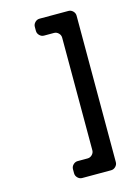

<svg xmlns="http://www.w3.org/2000/svg" viewBox="-129 -813 730 1008"><g transform="rotate(-15 236.5 -309.0)"><path d="M346 -742Q360 -742 370.5 -731.5Q381 -721 381 -707V89Q381 103 370.5 113.5Q360 124 346 124H189Q175 124 164.5 113.5Q154 103 154 89V67Q154 53 164.5 42.5Q175 32 189 32H243Q257 32 267.5 21.5Q278 11 278 -3V-615Q278 -629 267.5 -639.5Q257 -650 243 -650H189Q175 -650 164.5 -660.5Q154 -671 154 -685V-707Q154 -721 164.5 -731.5Q175 -742 189 -742Z"/></g></svg>

Font: Trueno
Style: Round
Weight: 400
Designer: Julieta Ulanovsky, Jasper
Foundry: Julieta Ulanovsky, Cannot Into Space Fonts
Version: Version 3.001